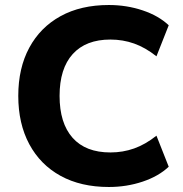

<svg xmlns="http://www.w3.org/2000/svg" viewBox="-20 -736 731 767"><path d="M415 11Q303 11 222 -33.5Q141 -78 97 -160Q53 -242 53 -353Q53 -464 97 -545.5Q141 -627 222 -671.5Q303 -716 415 -716Q486 -716 550 -694.5Q614 -673 654 -635L605 -511Q561 -546 516 -562Q471 -578 421 -578Q323 -578 270.5 -520Q218 -462 218 -353Q218 -244 270 -185.5Q322 -127 421 -127Q471 -127 516 -143Q561 -159 605 -194L654 -70Q614 -32 550 -10.5Q486 11 415 11Z"/></svg>

Font: Nunito Sans 11pt ExtraBold
Style: Regular
Weight: 800
Version: Version 3.101;gftools[0.9.27]